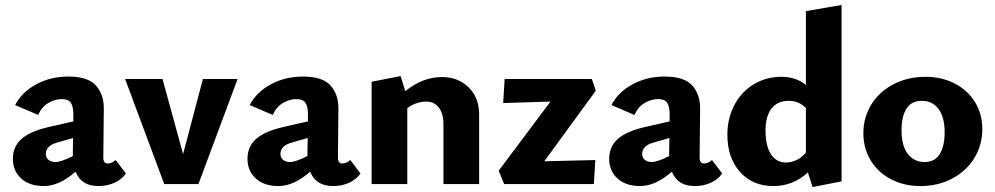

<svg xmlns="http://www.w3.org/2000/svg" viewBox="-20 -743 4017 775"><path d="M488 -43Q473 -20 443.5 -6Q414 8 377 8Q308 8 285 -50Q219 8 157 8Q99 8 65.5 -22.5Q32 -53 32 -102Q32 -151 66 -181.5Q100 -212 171 -229L276 -253V-282Q276 -313 266 -328Q256 -343 230 -343Q201 -343 174.5 -327Q148 -311 134 -279L41 -319Q68 -371 126 -402.5Q184 -434 256 -434Q336 -434 368 -397Q400 -360 399 -303L397 -107Q397 -83 415 -83Q431 -83 447 -97ZM274 -113V-126L275 -186L209 -167Q165 -154 165 -122Q165 -107 175.5 -98Q186 -89 204 -89Q226 -89 274 -113Z M939 -424 781 0H643L485 -424H636L719 -121L799 -424Z M1435 -43Q1420 -20 1390.5 -6Q1361 8 1324 8Q1255 8 1232 -50Q1166 8 1104 8Q1046 8 1012.5 -22.5Q979 -53 979 -102Q979 -151 1013 -181.5Q1047 -212 1118 -229L1223 -253V-282Q1223 -313 1213 -328Q1203 -343 1177 -343Q1148 -343 1121.5 -327Q1095 -311 1081 -279L988 -319Q1015 -371 1073 -402.5Q1131 -434 1203 -434Q1283 -434 1315 -397Q1347 -360 1346 -303L1344 -107Q1344 -83 1362 -83Q1378 -83 1394 -97ZM1221 -113V-126L1222 -186L1156 -167Q1112 -154 1112 -122Q1112 -107 1122.5 -98Q1133 -89 1151 -89Q1173 -89 1221 -113Z M1914 -281V0H1770V-241Q1770 -284 1751.5 -308.5Q1733 -333 1700 -333Q1681 -333 1660.5 -326Q1640 -319 1624 -306V0H1480V-413L1597 -436L1616 -375Q1686 -432 1764 -432Q1829 -432 1871.5 -390.5Q1914 -349 1914 -281Z M2177 -92 2383 -97 2377 0H2015L1993 -54L2202 -333L2011 -327L2017 -424H2369L2385 -377Z M2895 -43Q2880 -20 2850.5 -6Q2821 8 2784 8Q2715 8 2692 -50Q2626 8 2564 8Q2506 8 2472.5 -22.5Q2439 -53 2439 -102Q2439 -151 2473 -181.5Q2507 -212 2578 -229L2683 -253V-282Q2683 -313 2673 -328Q2663 -343 2637 -343Q2608 -343 2581.5 -327Q2555 -311 2541 -279L2448 -319Q2475 -371 2533 -402.5Q2591 -434 2663 -434Q2743 -434 2775 -397Q2807 -360 2806 -303L2804 -107Q2804 -83 2822 -83Q2838 -83 2854 -97ZM2681 -113V-126L2682 -186L2616 -167Q2572 -154 2572 -122Q2572 -107 2582.5 -98Q2593 -89 2611 -89Q2633 -89 2681 -113Z M3377 -723V-11L3260 12L3241 -47Q3181 8 3102 8Q3017 8 2966.5 -49.5Q2916 -107 2916 -199Q2916 -265 2944 -318.5Q2972 -372 3022 -402.5Q3072 -433 3134 -433Q3193 -433 3233 -400V-698ZM3233 -127V-307Q3205 -336 3163 -336Q3118 -336 3094 -304.5Q3070 -273 3070 -217Q3070 -155 3091.5 -121Q3113 -87 3153 -87Q3173 -87 3194 -96.5Q3215 -106 3233 -127Z M3465 -205Q3465 -270 3497.5 -322Q3530 -374 3587.5 -403.5Q3645 -433 3716 -433Q3781 -433 3833.5 -406Q3886 -379 3915.5 -331Q3945 -283 3945 -222Q3945 -157 3912.5 -104.5Q3880 -52 3823 -22Q3766 8 3695 8Q3629 8 3576.5 -19.5Q3524 -47 3494.5 -95.5Q3465 -144 3465 -205ZM3793 -209Q3793 -271 3768 -303.5Q3743 -336 3701 -336Q3659 -336 3639 -304.5Q3619 -273 3619 -217Q3619 -154 3644.5 -121.5Q3670 -89 3712 -89Q3754 -89 3773.5 -121.5Q3793 -154 3793 -209Z"/></svg>

Font: Ysabeau Ultrabold
Style: Regular
Weight: 800
Designer: Christian Thalmann (Catharsis Fonts)
Version: Version 0.003